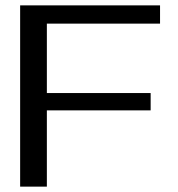

<svg xmlns="http://www.w3.org/2000/svg" viewBox="-20 -695 664 715"><path d="M55 0V-675H576V-607H154.5V-348.5H541V-284H154.5V0Z"/></svg>

Font: Anybody ExtraExpanded
Style: Regular
Weight: 400
Width: 8
Designer: Tyler Finck
Foundry: Etcetera Type Company
Version: Version 1.010; ttfautohint (v1.8.3) -l 8 -r 50 -G 200 -x 14 